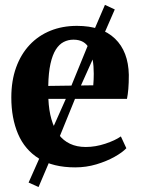

<svg xmlns="http://www.w3.org/2000/svg" viewBox="-20 -662 565 772"><path d="M282.5 11Q193.5 11 136.5 -24.5Q79.5 -60 52.5 -123.5Q25.5 -187 25.5 -270Q25.5 -337.5 44.8 -390.8Q64 -444 99.2 -481.5Q134.5 -519 182.8 -538.5Q231 -558 289.5 -558Q389 -558 442.5 -506.5Q496 -455 498 -361Q498 -328 496 -304.5Q494 -281 490.5 -264.5H174.5Q176.5 -218.5 186.8 -182.5Q197 -146.5 215.8 -121.5Q234.5 -96.5 261.8 -83.8Q289 -71 325 -71Q363.5 -71 403.5 -84.2Q443.5 -97.5 466 -113.5L488 -66Q472 -49 440.2 -31.2Q408.5 -13.5 367.5 -1.2Q326.5 11 282.5 11ZM174 -316.5 355 -319Q356 -330.5 356.5 -342.2Q357 -354 357 -365.5Q357 -428.5 339.2 -465.5Q321.5 -502.5 275.5 -502.5Q254 -502.5 236 -493.2Q218 -484 204.5 -462.8Q191 -441.5 183 -405.8Q175 -370 174 -316.5ZM135 90 95 72 148.5 -48.5 252.5 -282 356.5 -536.5 402 -642.5 441.5 -624 395.5 -518.5 284 -270.5 187 -32Z"/></svg>

Font: Merriweather 48pt
Style: Bold
Weight: 700
Version: Version 2.100